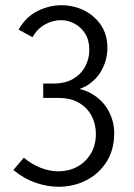

<svg xmlns="http://www.w3.org/2000/svg" viewBox="-20 -704 510 733"><path d="M204 9Q160 9 115.5 -6.5Q71 -22 31 -55L71 -102Q102 -76 136 -63Q170 -50 203 -50Q242 -50 274 -67Q306 -84 326 -116Q346 -148 346 -194Q346 -230 330 -261Q314 -292 282.5 -311Q251 -330 204 -330H145V-385H183Q229 -385 259.5 -403Q290 -421 305.5 -450.5Q321 -480 321 -513Q321 -550 305.5 -575Q290 -600 265 -613.5Q240 -627 212 -627Q182 -627 152.5 -611Q123 -595 104 -562L51 -591Q79 -640 123.5 -662Q168 -684 214 -684Q260 -684 299.5 -665Q339 -646 364.5 -609.5Q390 -573 390 -521Q390 -479 370.5 -440.5Q351 -402 313.5 -378.5Q276 -355 222 -355V-371Q287 -371 329.5 -346.5Q372 -322 394 -281.5Q416 -241 416 -196Q416 -131 386 -85Q356 -39 308 -15Q260 9 204 9Z"/></svg>

Font: Yaldevi
Style: Regular
Weight: 400
Designer: Sol Matas, Rajitha Manaperi, Kosala Senevirathne
Foundry: Mooniak
Version: Version 1.100